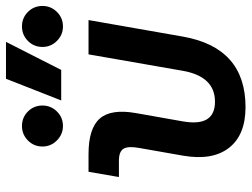

<svg xmlns="http://www.w3.org/2000/svg" viewBox="-120 -715 845 645"><g transform="rotate(-90 302.5 -392.5)"><path d="M265.1 9.8Q171.4 9.8 128.2 -45.9Q85 -101.6 102.1 -200.2L127.9 -347.2Q134.8 -384.8 125.2 -400.1Q115.7 -415.5 85.4 -415.5H30.3L47.9 -517.6H107.4Q193.8 -517.6 226.8 -479.7Q259.8 -441.9 245.1 -358.4L217.3 -201.2Q198.2 -92.8 283.2 -92.8Q368.2 -92.8 387.2 -201.2L442.4 -517.6H557.6L502 -200.2Q464.8 9.8 265.1 9.8ZM287.6 -609.4 360.4 -794.9H484.4L390.1 -609.4ZM201.7 -603.5Q173.8 -603.5 153.3 -623.8Q132.8 -644 132.8 -672.4Q132.8 -701.2 153.1 -721.2Q173.3 -741.2 201.7 -741.2Q230.5 -741.2 250.5 -721.2Q270.5 -701.2 270.5 -672.4Q270.5 -644 250.5 -623.8Q230.5 -603.5 201.7 -603.5ZM536.1 -603.5Q507.8 -603.5 487.5 -623.8Q467.3 -644 467.3 -672.4Q467.3 -701.2 487.5 -721.2Q507.8 -741.2 536.1 -741.2Q564.9 -741.2 585 -721.2Q605 -701.2 605 -672.4Q605 -644 585 -623.8Q564.9 -603.5 536.1 -603.5Z"/></g></svg>

Font: Cascadia Mono Medium
Style: Italic
Weight: 500
Italic angle: -10°
Monospace: yes
Designer: Aaron Bell
Foundry: Saja Typeworks
Version: Version 2407.024